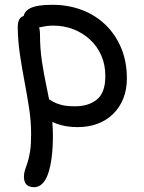

<svg xmlns="http://www.w3.org/2000/svg" viewBox="-20 -521 602 802"><path d="M304 10Q255 10 217 -4Q179 -18 156.5 -39.5Q134 -61 134 -86Q134 -98 140 -107Q146 -116 160 -116Q170 -116 179 -110Q188 -104 201 -96.5Q214 -89 235.5 -83Q257 -77 294 -77Q350 -77 385 -105.5Q420 -134 420 -203Q420 -251 403 -289.5Q386 -328 355.5 -356Q325 -384 286 -399Q247 -414 202 -414Q179 -414 157 -409Q135 -404 119 -404Q107 -404 97.5 -409.5Q88 -415 83 -425Q78 -435 78 -445Q78 -472 106 -486.5Q134 -501 198 -501Q264 -501 320.5 -480Q377 -459 419.5 -418.5Q462 -378 486 -321Q510 -264 510 -193Q510 -147 495 -109.5Q480 -72 452.5 -45Q425 -18 387 -4Q349 10 304 10ZM122 261Q110 261 100 256.5Q90 252 85 242Q80 232 80 217Q80 202 84.5 189Q89 176 95 158Q101 140 105.5 112Q110 84 110 40Q110 -15 101.5 -69.5Q93 -124 82.5 -179.5Q72 -235 63.5 -291.5Q55 -348 54 -406Q54 -423 58 -434Q62 -445 70.5 -450.5Q79 -456 91 -456Q107 -456 119.5 -445.5Q132 -435 139.5 -417.5Q147 -400 147 -379Q147 -319 155 -265.5Q163 -212 174 -161Q185 -110 193 -59Q201 -8 201 46Q201 95 196 135Q191 175 181.5 203Q172 231 157 246Q142 261 122 261Z"/></svg>

Font: Shantell Sans
Style: Regular
Weight: 400
Designer: Stephen Nixon, Anya Danilova, Shantell Martin
Foundry: Arrow Type
Version: Version 1.008;[ac192a2d6]